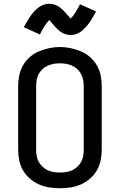

<svg xmlns="http://www.w3.org/2000/svg" viewBox="-20 -997 640 1025"><path d="M300 8Q271 8 242.5 3.5Q214 -1 188 -12.5Q162 -24 140 -43Q118 -62 103.5 -86.5Q89 -111 83 -139.5Q77 -168 77 -196V-539Q77 -567 83 -595.5Q89 -624 103.5 -649Q118 -674 140 -693Q162 -712 188.5 -723Q215 -734 243 -740Q271 -746 300 -746Q329 -746 357 -740Q385 -734 411.5 -723Q438 -712 460 -693Q482 -674 496.5 -649Q511 -624 517 -595.5Q523 -567 523 -539V-196Q523 -168 517 -139.5Q511 -111 496.5 -86.5Q482 -62 460 -43Q438 -24 412 -12.5Q386 -1 357.5 3.5Q329 8 300 8ZM300 -76Q317 -76 333.5 -78.5Q350 -81 365 -88Q380 -95 392.5 -106.5Q405 -118 413 -132.5Q421 -147 424 -163.5Q427 -180 427 -196V-539Q427 -555 423.5 -571.5Q420 -588 412 -603Q404 -618 391.5 -629Q379 -640 363.5 -647Q348 -654 331.5 -656.5Q315 -659 298 -659Q282 -659 265.5 -656Q249 -653 234 -646Q219 -639 207 -628Q195 -617 187 -602.5Q179 -588 176 -571.5Q173 -555 173 -539V-196Q173 -180 176 -163.5Q179 -147 187 -132.5Q195 -118 207.5 -106.5Q220 -95 235 -88Q250 -81 266.5 -78.5Q283 -76 300 -76ZM357 -810Q351 -810 345 -811Q339 -812 333 -813.5Q327 -815 321.5 -817.5Q316 -820 310.5 -823Q305 -826 300.5 -829.5Q296 -833 291 -837.5Q286 -842 281.5 -846.5Q277 -851 273.5 -855Q270 -859 266.5 -863.5Q263 -868 258 -873Q253 -878 249.5 -882.5Q246 -887 243 -890Q231 -878 219.5 -860.5Q208 -843 193 -813L107 -852Q115 -865 121.5 -877Q128 -889 134.5 -899Q141 -909 147.5 -918Q154 -927 161 -934.5Q168 -942 177 -950Q186 -958 196.5 -964Q207 -970 219 -973.5Q231 -977 243 -977Q249 -977 255 -976Q261 -975 267 -973.5Q273 -972 278.5 -969.5Q284 -967 289.5 -964Q295 -961 299.5 -957.5Q304 -954 309 -950Q314 -946 318.5 -941.5Q323 -937 326.5 -932.5Q330 -928 333.5 -924Q337 -920 341 -915.5Q345 -911 349.5 -906Q354 -901 357 -898Q369 -909 380.5 -927Q392 -945 407 -974L493 -936Q485 -922 478.5 -910.5Q472 -899 465.5 -888.5Q459 -878 452.5 -869.5Q446 -861 439 -853.5Q432 -846 423 -837.5Q414 -829 403.5 -823Q393 -817 381 -813.5Q369 -810 357 -810Z"/></svg>

Font: Iosevka Curly Medium Extended
Style: Regular
Weight: 500
Width: 7
Monospace: yes
Designer: Belleve Invis
Foundry: Belleve Invis
Version: Version 11.1.0; ttfautohint (v1.8.3)